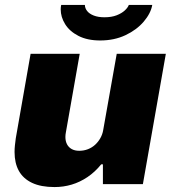

<svg xmlns="http://www.w3.org/2000/svg" viewBox="-20 -745 707 778"><path d="M201 13Q146 13 110 -4Q74 -21 56.5 -52.5Q39 -84 39 -129Q39 -143 40.5 -156.5Q42 -170 44 -185L104 -527H303L247 -209Q246 -204 245.5 -199.5Q245 -195 245 -190Q245 -173 251.5 -160.5Q258 -148 270.5 -141Q283 -134 301 -134Q320 -134 336.5 -140.5Q353 -147 365.5 -158.5Q378 -170 386.5 -185Q395 -200 398 -217L453 -527H652L559 1H397V-79H390Q365 -48 334.5 -27.5Q304 -7 270.5 3Q237 13 201 13ZM386 -581Q334 -581 298 -599.5Q262 -618 244 -647Q226 -676 226 -707Q226 -712 226.5 -716.5Q227 -721 228 -725H324Q324 -712 333 -700.5Q342 -689 360 -682Q378 -675 403 -675Q432 -675 452.5 -683Q473 -691 485.5 -702.5Q498 -714 502 -725H597Q591 -691 562.5 -657.5Q534 -624 488.5 -602.5Q443 -581 386 -581Z"/></svg>

Font: Archivo SemiBold Black
Style: Italic
Weight: 900
Italic angle: -10°
Version: Version 2.001